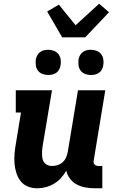

<svg xmlns="http://www.w3.org/2000/svg" viewBox="-20 -1006 640 1034"><path d="M180 8Q153 8 129 -2Q105 -12 90 -32Q75 -52 67.5 -76.5Q60 -101 58 -127.5Q56 -154 58.5 -181Q61 -208 66 -235L93 -400H65V-520H260L209 -216Q207 -204 206.5 -192.5Q206 -181 206.5 -169.5Q207 -158 210 -147Q213 -136 220.5 -128Q228 -120 238 -116Q248 -112 260 -112Q275 -112 290.5 -117Q306 -122 318 -133Q330 -144 336 -158.5Q342 -173 345 -188L400 -520H547L485 -144Q483 -137 484 -131Q485 -125 489 -120.5Q493 -116 499 -114Q505 -112 511 -112H531V8H491Q465 8 440 3.5Q415 -1 393.5 -12.5Q372 -24 357 -43.5Q342 -63 337 -87Q325 -66 308.5 -47.5Q292 -29 270.5 -16.5Q249 -4 226 2Q203 8 180 8ZM469 -602Q453 -602 438 -608Q423 -614 414 -626Q405 -638 403 -654Q401 -670 403 -686Q405 -698 411 -708.5Q417 -719 426.5 -726Q436 -733 447.5 -735.5Q459 -738 470 -738Q486 -738 501 -732Q516 -726 525 -714Q534 -702 536.5 -686Q539 -670 536 -654Q534 -642 528.5 -631.5Q523 -621 513 -614Q503 -607 491.5 -604.5Q480 -602 469 -602ZM239 -602Q223 -602 208 -608Q193 -614 184 -626Q175 -638 173 -654Q171 -670 173 -686Q175 -698 181 -708.5Q187 -719 196.5 -726Q206 -733 217.5 -735.5Q229 -738 240 -738Q256 -738 271 -732Q286 -726 295 -714Q304 -702 306.5 -686Q309 -670 306 -654Q304 -642 298.5 -631.5Q293 -621 283 -614Q273 -607 261.5 -604.5Q250 -602 239 -602ZM315 -805 234 -944 297 -981 387 -870 514 -986 567 -940 439 -805Z"/></svg>

Font: Iosevka Etoile Heavy
Style: Italic
Weight: 900
Italic angle: -9°
Designer: Belleve Invis
Foundry: Belleve Invis
Version: Version 22.1.2; ttfautohint (v1.8.4)